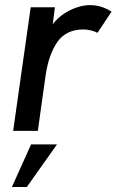

<svg xmlns="http://www.w3.org/2000/svg" viewBox="-20 -522 465 766"><path d="M102.5 -493H199L190.5 -425.5Q218 -461 259.2 -481.2Q300.5 -501.5 339 -501.5Q362 -501.5 382.8 -495.2Q403.5 -489 425 -475.5L369 -391Q358 -397 342.2 -400.8Q326.5 -404.5 313 -404.5Q244 -404.5 209.2 -355Q174.5 -305.5 162 -221.5L131 0H32.5ZM104 54H207.5L87 224H27.5Z"/></svg>

Font: HK Grotesk Medium
Style: Italic
Weight: 500
Italic angle: -8°
Designer: Alfredo Marco Pradil
Foundry: Hanken Design Co.
Version: Version 3.004